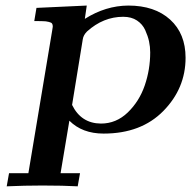

<svg xmlns="http://www.w3.org/2000/svg" viewBox="-20 -470 681 684"><path d="M3.9 193.8 12.2 147H81.1L166 -361.8Q168 -371.6 168 -375Q168 -386.2 161.9 -389.2Q155.8 -392.1 143.1 -394Q131.8 -395 102.1 -395L109.9 -441.9L289.1 -450.2L282.2 -402.8Q356.4 -449.7 437 -450.2Q531.2 -450.2 586.2 -400.1Q641.1 -350.1 641.1 -264.2Q641.1 -155.3 562 -74.7Q482.9 5.9 349.1 5.9Q272.9 5.9 227.1 -40L195.8 147H265.1L256.8 193.8Q206.1 190.9 130.9 190.9Q66.9 190.9 3.9 193.8ZM236.8 -96.2Q269 -30.3 339.8 -29.8Q394 -29.8 435.1 -69.3Q476.1 -108.9 495.6 -165.5Q515.1 -222.2 515.1 -283.2Q515.1 -303.2 511 -322.5Q506.8 -341.8 497.3 -362.8Q487.8 -383.8 468 -397Q448.2 -410.2 418.9 -410.2Q348.1 -410.2 290 -357.9Q276.9 -344.7 274.9 -330.1Z"/></svg>

Font: CMU Serif Extra
Style: BoldSlanted
Weight: 700
Italic angle: -9.46001°
Version: Version 0.7.0